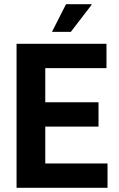

<svg xmlns="http://www.w3.org/2000/svg" viewBox="-20 -896 567 916"><path d="M59 0V-687H488V-571H196V-408H450V-292H196V-116H493V0ZM228 -744 295 -876H417V-873L318 -744Z"/></svg>

Font: Archivo Condensed
Style: Bold
Weight: 700
Width: 3
Designer: Hector Gatti
Foundry: Omnibus-Type
Version: Version 2.001